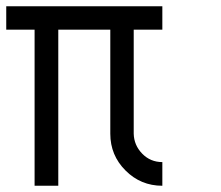

<svg xmlns="http://www.w3.org/2000/svg" viewBox="-20 -595 707 615"><path d="M408.3 -166.7Q409.2 -130 435.4 -102.9Q461.7 -75.8 500 -75.8V0Q430.8 0 382.1 -48.8Q333.3 -97.5 333.3 -166.7V-500H166.7V0H90.8V-500H0V-575H500V-500H408.3Z"/></svg>

Font: 0xA000-Squareish-Mono
Style: Squareish-Mono
Weight: 400
Version: Version 0.1